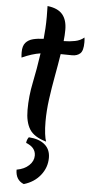

<svg xmlns="http://www.w3.org/2000/svg" viewBox="-68 -787 542 1146"><g transform="rotate(5 203.5 -214.5)"><path d="M217 -63Q217 -21 221 10.5Q225 42 231 57Q157 36 130.5 -7Q104 -50 104 -122Q104 -205 121 -286.5Q138 -368 152 -465Q126 -461 99 -452.5Q72 -444 41 -430Q40 -438 39.5 -446Q39 -454 39 -462Q39 -500 55.5 -519Q72 -538 100 -545Q128 -552 163 -553Q166 -583 168 -616Q170 -649 170 -685Q170 -701 169.5 -717.5Q169 -734 169 -750Q231 -743 259 -710Q287 -677 287 -618Q287 -602 286 -585Q285 -568 283 -550Q318 -550 350.5 -556.5Q383 -563 405 -582Q406 -575 406.5 -567.5Q407 -560 407 -553Q407 -503 389 -486.5Q371 -470 341 -470Q322 -470 305 -470.5Q288 -471 272 -471Q262 -407 249 -337Q236 -267 226.5 -197Q217 -127 217 -63ZM126 40Q188 44 222 73Q256 102 256 152Q256 210 219 256.5Q182 303 120 321Q70 301 70 239Q116 231 143.5 205Q171 179 171 146Q171 97 113 75Q114 56 126 40Z"/></g></svg>

Font: Merienda SemiBold
Style: Regular
Weight: 600
Designer: Eduardo Rodriguez Tunni
Foundry: Eduardo Rodriguez Tunni
Version: Version 2.001; ttfautohint (v1.8.4.7-5d5b)